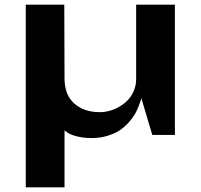

<svg xmlns="http://www.w3.org/2000/svg" viewBox="-20 -575 855 818"><path d="M89.8 223.1V-555.2H253.9L254.9 -241.2Q254.9 -170.9 296.4 -134Q337.9 -97.2 404.8 -97.2Q425.3 -97.2 446.5 -102.8Q467.8 -108.4 488.3 -120.4Q508.8 -132.3 524.7 -148.7Q540.5 -165 550.3 -188.5Q560.1 -211.9 560.1 -238.8V-555.2H725.1V0H628.9L582 -157.2Q581.5 -153.8 579.8 -147.7Q578.1 -141.6 571.3 -123.8Q564.5 -106 555.4 -89.8Q546.4 -73.7 529.1 -54.2Q511.7 -34.7 491 -20.5Q470.2 -6.3 438.5 3.4Q406.7 13.2 370.1 13.2Q333.5 13.2 301.5 4.4Q269.5 -4.4 254.9 -20V223.1Z"/></svg>

Font: Sporting Grotesque
Style: Bold
Weight: 700
Designer: Lucas LE BIHAN
Foundry: Lucas LE BIHAN
Version: Version 2.002;PS 2.2;hotconv 1.0.88;makeotf.lib2.5.647800